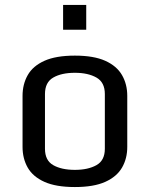

<svg xmlns="http://www.w3.org/2000/svg" viewBox="-20 -755 613 786"><path d="M286.6 10.7Q209 10.7 161.9 -10.5Q114.7 -31.7 93.5 -68.8Q72.3 -106 72.3 -153.8V-362.3Q72.3 -410.2 93.5 -447.5Q114.7 -484.9 161.9 -506.1Q209 -527.3 286.6 -527.3Q363.8 -527.3 410.9 -506.1Q458 -484.9 479.5 -447.5Q501 -410.2 501 -362.3V-153.8Q501 -106 479.5 -68.8Q458 -31.7 410.9 -10.5Q363.8 10.7 286.6 10.7ZM286.6 -59.6Q340.3 -59.6 374.8 -78.9Q409.2 -98.1 409.2 -146V-370.1Q409.2 -418 374.8 -437.5Q340.3 -457 286.6 -457Q231.9 -457 198 -437.5Q164.1 -418 164.1 -370.1V-146Q164.1 -98.1 198 -78.9Q231.9 -59.6 286.6 -59.6ZM238.3 -734.9H333V-633.3H238.3Z"/></svg>

Font: Monda
Style: Regular
Weight: 400
Designer: Vernon Adams
Foundry: Vernon Adams
Version: Version 2.100; ttfautohint (v1.8.3)